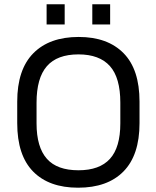

<svg xmlns="http://www.w3.org/2000/svg" viewBox="-20 -874 735 903"><path d="M61 -294.9V-396Q61 -546.9 136.7 -623.5Q212.4 -700.2 350.1 -700.2Q486.3 -700.2 561.5 -623.5Q636.2 -547.4 636.2 -396V-294.9Q636.2 -144 560.5 -67.4Q485.4 8.8 347.2 8.8Q210.4 8.8 135.7 -67.4Q61 -143.6 61 -294.9ZM545.9 -293.9V-391.1Q545.9 -508.3 497.1 -563Q447.8 -618.2 349.1 -618.2Q249 -618.2 200.7 -563Q151.9 -507.3 151.9 -391.1V-293.9Q151.9 -181.6 200.7 -127Q248.5 -73.2 349.1 -73.2Q448.2 -73.2 497.1 -127Q545.9 -180.7 545.9 -293.9ZM199.2 -854H284.2V-758.8H199.2ZM414.1 -854H498V-758.8H414.1Z"/></svg>

Font: D-DIN Exp
Style: Regular
Weight: 400
Width: 7
Designer: Charles Nix
Foundry: Datto Inc.
Version: Version 1.00